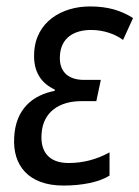

<svg xmlns="http://www.w3.org/2000/svg" viewBox="-20 -566 433 596"><path d="M177 10C236 10 289 -1 320 -21V-93C280 -71 238 -60 193 -60C131 -60 105 -96 109 -150C113 -220 166 -252 232 -252H279L293 -318H241C187 -318 163 -348 166 -393C169 -449 210 -473 263 -473C302 -473 338 -460 362 -442L393 -510C356 -533 317 -546 259 -546C173 -546 90 -499 86 -401C83 -342 109 -307 150 -288V-284C82 -271 28 -228 24 -139C19 -54 67 10 177 10Z"/></svg>

Font: Noto Sans SemiCondensed
Style: Italic
Weight: 400
Width: 4
Italic angle: -12°
Designer: Monotype Design Team
Foundry: Monotype Imaging Inc.
Version: Version 2.013